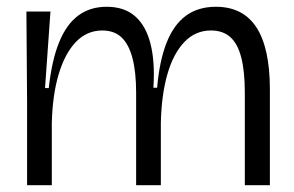

<svg xmlns="http://www.w3.org/2000/svg" viewBox="-20 -547 869 567"><path d="M60 0V-244L58 -513H129L113 -287H124Q133 -369 154.5 -422Q176 -475 211 -501Q246 -527 295 -527Q347 -527 379 -499Q411 -471 424.5 -417.5Q438 -364 433 -288H444Q451 -368 472 -421Q493 -474 529 -500.5Q565 -527 618 -527Q657 -527 687 -512Q717 -497 737 -466.5Q757 -436 767 -390Q777 -344 777 -284V0H703V-272Q703 -336 692.5 -377Q682 -418 660 -437.5Q638 -457 603 -457Q557 -457 524.5 -423Q492 -389 474.5 -328.5Q457 -268 455 -185V0H382V-273Q382 -335 371 -376Q360 -417 338.5 -437Q317 -457 282 -457Q237 -457 204.5 -423.5Q172 -390 153.5 -328.5Q135 -267 133 -184V0Z"/></svg>

Font: Bricolage Grotesque 72pt Light
Style: Regular
Weight: 300
Designer: Mathieu Triay
Foundry: Atelier Triay
Version: Version 1.001;gftools[0.9.33.dev8+g029e19f]